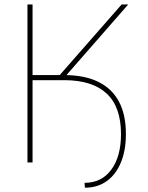

<svg xmlns="http://www.w3.org/2000/svg" viewBox="-20 -748 681 884"><path d="M159.2 -378.9V-402.3H275.4Q369.1 -402.3 432.4 -371.3Q495.6 -340.3 527.8 -279.8Q560.1 -219.2 559.6 -129.9Q559.6 -54.7 536.4 0.7Q513.2 56.2 470.9 86.2Q428.7 116.2 371.1 116.2L369.1 93.8Q447.8 93.8 492.4 33.2Q537.1 -27.3 537.1 -130.9Q537.1 -255.9 470.9 -317.4Q404.8 -378.9 275.4 -378.9ZM106.4 0V-727.5H129.9V-402.3H254.9L540 -727.5H570.3L265.6 -378.9H129.9V0Z"/></svg>

Font: Inter 18pt Thin
Style: Regular
Weight: 250
Designer: Rasmus Andersson
Foundry: rsms
Version: Version 4.001;git-66647c0bb